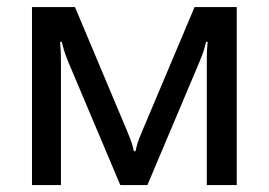

<svg xmlns="http://www.w3.org/2000/svg" viewBox="-20 -534 775 554"><path d="M72.3 0H155.8V-353Q155.8 -378.9 155 -391.1Q154.3 -403.3 153.3 -413.1H158.2Q160.6 -403.3 164.3 -390.4Q168 -377.4 178.2 -352.5L327.1 0H405.3L553.7 -351.1Q565.4 -378.9 568.8 -391.1Q572.3 -403.3 574.7 -413.1H579.1Q578.1 -403.3 577.4 -390.9Q576.7 -378.4 576.7 -349.6V0H663.1V-513.7H541.5L391.6 -158.7Q379.9 -131.3 376.7 -120.4Q373.5 -109.4 371.1 -97.7H366.2Q363.8 -109.4 360.4 -120.4Q356.9 -131.3 345.2 -159.7L196.3 -513.7H72.3Z"/></svg>

Font: Roboto Flex
Style: Regular
Weight: 400
Designer: Berlow after Robertson
Foundry: Google
Version: Version 3.200;gftools[0.9.32]